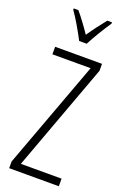

<svg xmlns="http://www.w3.org/2000/svg" viewBox="-177 -1002 692 1056"><g transform="rotate(20 168.5 -473.5)"><path d="M317.4 0H26.9V-39.6L259.8 -669.9H36.1V-713.9H310.5V-673.3L79.1 -44.4H317.4ZM149.4 -789.1Q130.9 -824.7 105.5 -868.2Q80.1 -911.6 60.1 -939V-947.3H86.9Q106 -925.3 128.9 -894.3Q151.9 -863.3 171.9 -833.5Q193.4 -865.2 212.4 -890.4Q231.4 -915.5 256.8 -947.3H283.7V-939Q261.7 -907.2 236.6 -865.5Q211.4 -823.7 193.4 -789.1Z"/></g></svg>

Font: Open Sans Condensed Light
Style: Regular
Weight: 300
Width: 3
Designer: Monotype Design Team
Foundry: Monotype Imaging Inc.
Version: Version 3.003; ttfautohint (v1.8.4)